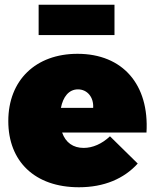

<svg xmlns="http://www.w3.org/2000/svg" viewBox="-20 -782 654 810"><path d="M463 -762H143V-634H463ZM307 -555C131 -555 15 -444 15 -271C15 -102 126 8 313 8C419 8 503 -28 561 -92L444 -207C410 -175 371 -158 333 -158C289 -158 257 -180 242 -223H598C610 -425 498 -555 307 -555ZM373 -327H237C246 -373 270 -405 309 -405C348 -405 376 -372 373 -327Z"/></svg>

Font: Montserrat arm Black
Style: Regular
Weight: 900
Designer: Julieta Ulanovsky
Foundry: Julieta Ulanovsky
Version: Version 6.000;PS 006.000;hotconv 1.0.88;makeotf.lib2.5.64775